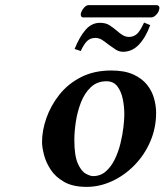

<svg xmlns="http://www.w3.org/2000/svg" viewBox="-20 -719 642 749"><path d="M144 -165Q144 -210 161 -258.5Q178 -307 211.5 -349.5Q245 -392 296 -418Q347 -444 414 -444Q466 -444 500 -428.5Q534 -413 553.5 -388.5Q573 -364 581 -335Q589 -306 589 -279Q589 -220 566.5 -167.5Q544 -115 505 -75Q466 -35 417.5 -12.5Q369 10 318 10Q264 10 230 -9.5Q196 -29 177.5 -57.5Q159 -86 151.5 -115.5Q144 -145 144 -165ZM270 -173Q270 -112 283.5 -81.5Q297 -51 314.5 -41.5Q332 -32 343 -32Q372 -32 393 -50.5Q414 -69 428 -98Q442 -127 450 -160Q458 -193 461.5 -223Q465 -253 465 -272Q465 -303 459 -332.5Q453 -362 438 -382Q423 -402 395 -402Q359 -402 334.5 -379Q310 -356 296 -320Q282 -284 276 -245Q270 -206 270 -173ZM484 -575Q500 -575 513 -585.5Q526 -596 542 -631L566 -621Q548 -572 521.5 -544.5Q495 -517 460 -517Q444 -517 430 -526.5Q416 -536 402 -546Q390 -556 378 -563.5Q366 -571 352 -571Q333 -571 320.5 -559.5Q308 -548 295 -520L271 -528Q291 -577 314.5 -603.5Q338 -630 370 -630Q393 -630 408 -620Q423 -610 436 -599Q447 -589 458.5 -582Q470 -575 484 -575ZM570 -651H305Q295 -651 295 -663Q295 -666 296 -668Q298 -677 307 -688Q316 -699 326 -699H590Q602 -699 602 -687Q602 -685 601 -683Q600 -673 590 -662Q580 -651 570 -651Z"/></svg>

Font: Libertinus Serif SemiBold
Style: Italic
Weight: 600
Italic angle: -11.5°
Designer: Philipp H. Poll, Khaled Hosny
Foundry: Caleb Maclennan
Version: Version 7.051;RELEASE